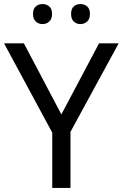

<svg xmlns="http://www.w3.org/2000/svg" viewBox="-20 -928 606 948"><path d="M283 -363 469 -714H566L328 -277V0H238V-273L0 -714H98ZM143 -859Q143 -885 157 -896.5Q171 -908 190 -908Q209 -908 223 -896.5Q237 -885 237 -859Q237 -834 223 -821.5Q209 -809 190 -809Q171 -809 157 -821.5Q143 -834 143 -859ZM331 -859Q331 -885 344.5 -896.5Q358 -908 377 -908Q396 -908 410 -896.5Q424 -885 424 -859Q424 -834 410 -821.5Q396 -809 377 -809Q358 -809 344.5 -821.5Q331 -834 331 -859Z"/></svg>

Font: Noto Sans Old Turkic
Style: Regular
Weight: 400
Designer: Monotype Design Team
Foundry: Monotype Imaging Inc.
Version: Version 2.003; ttfautohint (v1.8.4.7-5d5b)